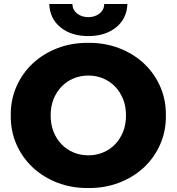

<svg xmlns="http://www.w3.org/2000/svg" viewBox="-20 -929 886 963"><path d="M34 -350Q33 -428 62.5 -495Q92 -562 144.5 -611Q197 -660 268.5 -687.5Q340 -715 423 -714Q505 -715 577 -687.5Q649 -660 701.5 -611Q754 -562 783.5 -495Q813 -428 812 -350Q813 -272 783.5 -205Q754 -138 701.5 -89Q649 -40 577 -12.5Q505 15 423 14Q340 15 268.5 -12.5Q197 -40 144.5 -89Q92 -138 62.5 -205Q33 -272 34 -350ZM612 -350Q612 -395 597.5 -431.5Q583 -468 557.5 -494.5Q532 -521 497.5 -535.5Q463 -550 423 -550Q383 -550 348.5 -535.5Q314 -521 288.5 -494.5Q263 -468 248.5 -431.5Q234 -395 234 -350Q234 -305 248.5 -268.5Q263 -232 288.5 -205.5Q314 -179 348.5 -164.5Q383 -150 423 -150Q463 -150 497.5 -164.5Q532 -179 557.5 -205.5Q583 -232 597.5 -268.5Q612 -305 612 -350ZM227 -909H343Q344 -879 367 -861Q390 -843 423 -843Q456 -843 479 -861Q502 -879 503 -909H619Q616 -835 562 -791.5Q508 -748 423 -748Q338 -748 284 -791.5Q230 -835 227 -909Z"/></svg>

Font: CMG Sans ExtraBold
Style: Regular
Weight: 800
Designer: Julieta Ulanovsky
Foundry: Julieta Ulanovsky
Version: Version 7.200